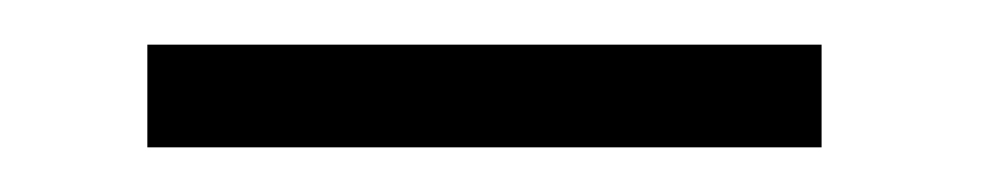

<svg xmlns="http://www.w3.org/2000/svg" viewBox="-20 -20 444 86"><path d="M46 0H348V46H46Z"/></svg>

Font: Pavanam
Style: Regular
Weight: 400
Designer: Tharique Azeez
Foundry: Tharique Azeez
Version: Version 1.86; ttfautohint (v1.3) -l 8 -r 50 -G 200 -x 14 -D 